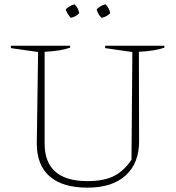

<svg xmlns="http://www.w3.org/2000/svg" viewBox="-20 -854 807 882"><path d="M382 8Q268 8 208.5 -43.5Q149 -95 149 -195L155 -615L30 -633V-644H302V-635Q260 -620 185 -616V-195Q185 -22 382 -22Q456 -22 502.5 -45Q549 -68 584 -120L588 -615L463 -633V-644H735V-635Q693 -620 618 -616L619 -205Q619 -104 557 -48Q495 8 382 8ZM323 -834Q341 -816 344 -793Q337 -786 326.5 -780Q316 -774 305 -772Q298 -780 291.5 -790Q285 -800 282 -811Q290 -819 300.5 -825.5Q311 -832 323 -834ZM465 -834Q473 -826 479 -815Q485 -804 486 -793Q479 -786 468.5 -780Q458 -774 447 -772Q430 -787 424 -811Q441 -829 465 -834Z"/></svg>

Font: Piazzolla Thin
Style: Regular
Weight: 100
Designer: Juan Pablo del Peral
Foundry: Huerta Tipografica
Version: Version 1.330